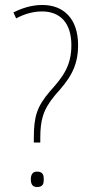

<svg xmlns="http://www.w3.org/2000/svg" viewBox="-20 -744 373 772"><path d="M150 -724C105 -724 66 -710 34 -694L45 -670C76 -687 112 -698 149 -698C221 -698 267 -653 267 -562C267 -477 231 -433 181 -377C129 -316 116 -277 116 -189V-171H142V-188C142 -260 152 -302 202 -362C256 -422 294 -471 294 -562C294 -670 235 -724 150 -724ZM129 8C153 8 156 -6 156 -23C156 -39 153 -54 129 -54C109 -54 104 -39 104 -23C104 -6 109 8 129 8Z"/></svg>

Font: Noto Sans Malayalam Condensed Thin
Style: Regular
Weight: 100
Width: 3
Designer: Jelle Bosma - Monotype Design Team
Foundry: Monotype Imaging Inc.
Version: Version 2.104